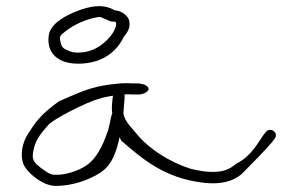

<svg xmlns="http://www.w3.org/2000/svg" viewBox="-20 -710 946 624"><path d="M53 -187C56 -170 70 -152 94 -133C117 -116 138 -107 156 -106C214 -104 270 -126 305 -148C347 -175 359 -222 369 -265C370 -261 372 -257 374 -253C444 -192 514 -133 634 -117C713 -106 754 -130 775 -154C800 -179 843 -223 865 -249L873 -260C887 -279 858 -299 844 -281L836 -271C817 -244 796 -202 748 -178C735 -167 716 -154 687 -152C655 -149 621 -156 598 -162C532 -183 467 -225 430 -268C411 -292 384 -315 381 -343C382 -353 383 -362 383 -369C384 -379 385 -388 385 -396C385 -399 385 -401 384 -403C394 -404 400 -404 406 -403H427C442 -401 463 -412 463 -420C463 -431 448 -437 430 -439H410C396 -440 382 -440 372 -439C287 -432 256 -418 172 -381C125 -347 103 -325 77 -284C60 -261 45 -225 53 -187ZM90 -227C97 -259 117 -281 137 -304C153 -323 263 -379 302 -389C318 -394 334 -397 347 -399C347 -396 347 -394 346 -391C344 -376 343 -362 344 -349C344 -347 344 -345 345 -343C337 -320 337 -298 327 -275C315 -240 294 -194 260 -172C237 -156 193 -140 157 -142C146 -142 133 -149 116 -162C89 -182 81 -191 90 -227ZM140 -603C128 -549 157 -503 234 -503C322 -503 365 -553 382 -590C398 -609 405 -623 399 -646C393 -661 373 -676 354 -676C323 -694 291 -694 247 -680C196 -663 151 -637 140 -603ZM176 -576C172 -593 178 -597 194 -609C217 -628 260 -649 302 -655C306 -655 310 -654 315 -651L334 -643C339 -640 347 -639 352 -640L356 -638L357 -637C358 -634 358 -631 357 -627C353 -608 337 -587 319 -572C301 -556 273 -539 234 -539C221 -539 211 -541 203 -545C182 -553 180 -559 176 -576Z"/></svg>

Font: Stray Cat
Style: SuExt
Weight: 400
Version: Version 1.0